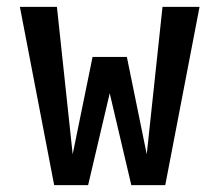

<svg xmlns="http://www.w3.org/2000/svg" viewBox="-20 -540 640 560"><path d="M138 0 38 -520H146L192 -90L250 -374H350L408 -90L454 -520H562L462 0H363L300 -268L237 0Z"/></svg>

Font: Iosevka Custom SmBdEx
Style: Regular
Weight: 600
Width: 7
Monospace: yes
Designer: Belleve Invis
Foundry: Belleve Invis
Version: Version 11.2.4; ttfautohint (v1.8.4)